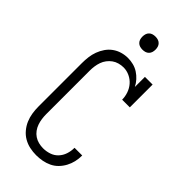

<svg xmlns="http://www.w3.org/2000/svg" viewBox="-289 -1004 1078 1078"><g transform="rotate(45 250.0 -464.5)"><path d="M247 8Q221 8 195.5 2.5Q170 -3 147.5 -16Q125 -29 108 -49.5Q91 -70 81 -93.5Q71 -117 67 -143Q63 -169 63 -195V-540Q63 -564 66 -588.5Q69 -613 77.5 -636Q86 -659 100 -679.5Q114 -700 134 -714.5Q154 -729 178 -736Q202 -743 226 -743Q248 -743 269.5 -737.5Q291 -732 309.5 -720Q328 -708 343 -691.5Q358 -675 368 -655V-735H429V-554H368Q368 -579 359.5 -603.5Q351 -628 334.5 -647Q318 -666 294.5 -677Q271 -688 246 -688Q228 -688 210 -683Q192 -678 177.5 -667.5Q163 -657 152 -642.5Q141 -628 135 -611Q129 -594 126.5 -576Q124 -558 124 -540V-195Q124 -177 126.5 -159Q129 -141 135 -123.5Q141 -106 152 -91Q163 -76 178 -66Q193 -56 211 -51.5Q229 -47 247 -47Q272 -47 296 -55Q320 -63 337 -81Q354 -99 362 -123Q370 -147 370 -172V-174H431V-171Q431 -147 425.5 -123.5Q420 -100 408.5 -78.5Q397 -57 380 -39.5Q363 -22 341 -11.5Q319 -1 295 3.5Q271 8 247 8ZM250 -833Q239 -833 229 -836Q219 -839 211.5 -846.5Q204 -854 201 -864Q198 -874 198 -885Q198 -896 201 -906Q204 -916 211.5 -923.5Q219 -931 229 -934Q239 -937 250 -937Q261 -937 271 -934Q281 -931 288.5 -923.5Q296 -916 299 -906Q302 -896 302 -885Q302 -874 299 -864Q296 -854 288.5 -846.5Q281 -839 271 -836Q261 -833 250 -833Z"/></g></svg>

Font: Iosevka Curly Slab Light
Style: Regular
Weight: 300
Monospace: yes
Designer: Belleve Invis
Foundry: Belleve Invis
Version: Version 22.1.2; ttfautohint (v1.8.4)